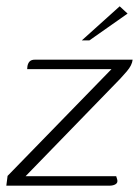

<svg xmlns="http://www.w3.org/2000/svg" viewBox="-32 -588 440 608"><path d="M49 -30H336L339 -20Q342 -10 334.5 -5Q327 0 314 0H-12L-8 -31L321 -369H54L55 -379Q57 -389 62.5 -394Q68 -399 78 -399H388Q387 -390 382.5 -381Q378 -372 369.5 -362Q361 -352 349 -339ZM227 -460 347 -568 372 -545 251 -460Z"/></svg>

Font: Genos Light
Style: Italic
Weight: 300
Italic angle: -8°
Designer: Robert E. Leuschke
Foundry: Robert E. Leuschke
Version: Version 1.010